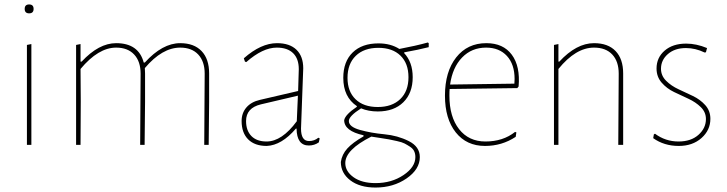

<svg xmlns="http://www.w3.org/2000/svg" viewBox="-20 -651 3268 863"><path d="M91 -611Q91 -631 111 -631Q131 -631 131 -611Q131 -591 111 -591Q91 -591 91 -611ZM101 0V-449L121 -453V0Z M342 -453V-374H347Q424 -457 502 -457Q603 -457 626 -370H631Q710 -457 790 -457Q852 -457 886 -421.5Q920 -386 920 -321V-194L918 0H898L900 -320Q900 -375 871 -406Q842 -437 790 -437Q709 -437 631 -345Q632 -337 632 -321V-194L630 0H610L612 -320Q612 -375 583 -406Q554 -437 502 -437Q422 -437 342 -341L343 -196L342 0H322V-449Z M1225 -457Q1282 -457 1312.5 -427.5Q1343 -398 1343 -344Q1343 -332 1338 -209Q1333 -86 1333 -73Q1333 -17 1369 -17Q1393 -17 1411 -32L1417 -29L1413 -11Q1393 3 1368 3Q1314 3 1313 -73H1310Q1246 2 1179 5Q1125 5 1095.5 -24.5Q1066 -54 1066 -107Q1066 -143 1087.5 -168Q1109 -193 1148 -202L1320 -242L1323 -340Q1323 -387 1297.5 -412Q1272 -437 1224 -437Q1161 -437 1087 -372L1081 -374L1076 -389Q1153 -457 1225 -457ZM1319 -221 1153 -182Q1086 -166 1086 -107Q1086 -64 1110 -39.5Q1134 -15 1178 -15Q1247 -15 1314 -106Z M1681 -456Q1736 -456 1775 -431Q1849 -445 1903 -460L1907 -457V-439Q1860 -427 1798 -416L1796 -413Q1835 -372 1835 -304Q1835 -233 1793 -191.5Q1751 -150 1678 -150Q1636 -150 1603 -164Q1548 -129 1548 -107Q1548 -81 1598 -67Q1648 -53 1707.5 -47.5Q1767 -42 1817 -17Q1867 8 1867 55Q1867 110 1807.5 151Q1748 192 1668 192Q1597 192 1554.5 159.5Q1512 127 1512 77Q1517 43 1541 16.5Q1565 -10 1614 -38V-43Q1527 -62 1527 -111Q1532 -136 1584 -171V-174Q1523 -215 1523 -301Q1523 -374 1565 -415Q1607 -456 1681 -456ZM1681 -436Q1616 -436 1579 -400Q1542 -364 1542 -301Q1542 -240 1578 -205Q1614 -170 1678 -170Q1742 -170 1779 -205.5Q1816 -241 1816 -304Q1816 -366 1780 -401Q1744 -436 1681 -436ZM1532 82Q1532 119 1569 145.5Q1606 172 1668 172Q1740 172 1793.5 136Q1847 100 1847 55Q1847 40 1841.5 28.5Q1836 17 1823 8.5Q1810 0 1798.5 -6Q1787 -12 1764 -17Q1741 -22 1728.5 -24.5Q1716 -27 1688 -31Q1660 -35 1649 -37Q1532 22 1532 82Z M2160 5Q2077 5 2028.5 -56Q1980 -117 1980 -221Q1980 -329 2030.5 -393Q2081 -457 2166 -457Q2242 -457 2280.5 -405Q2319 -353 2311 -262L2305 -255L2001 -251Q2000 -242 2000 -221Q2000 -126 2043.5 -70.5Q2087 -15 2162 -15Q2241 -15 2295 -58L2301 -56L2298 -36Q2236 5 2160 5ZM2165 -437Q2100 -437 2057 -392.5Q2014 -348 2003 -271L2292 -275L2293 -296Q2293 -362 2258.5 -399.5Q2224 -437 2165 -437Z M2490 -453V-374H2494Q2571 -457 2650 -457Q2713 -457 2747 -421.5Q2781 -386 2781 -321V0H2759L2761 -320Q2761 -375 2732 -406Q2703 -437 2650 -437Q2568 -437 2490 -341V0H2470V-449Z M3064 -455Q3110 -455 3158 -435L3153 -416L3147 -415Q3106 -435 3063 -435Q3013 -435 2982 -408Q2951 -381 2951 -342Q2951 -311 2974 -288Q2997 -265 3029.5 -250Q3062 -235 3094.5 -219.5Q3127 -204 3150 -178.5Q3173 -153 3173 -117Q3173 -66 3133 -30.5Q3093 5 3031 5Q2965 5 2916 -30L2919 -47L2924 -50Q2971 -15 3030 -15Q3086 -15 3119.5 -45Q3153 -75 3153 -116Q3153 -147 3130 -169.5Q3107 -192 3074.5 -207Q3042 -222 3009.5 -237.5Q2977 -253 2954 -279.5Q2931 -306 2931 -343Q2931 -392 2967.5 -423.5Q3004 -455 3064 -455Z"/></svg>

Font: Alegreya Sans Thin
Style: Regular
Weight: 100
Designer: Juan Pablo del Peral
Foundry: Huerta Tipografica
Version: Version 2.007